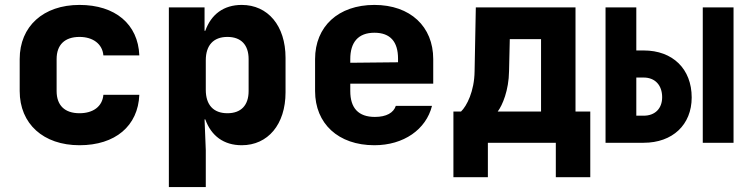

<svg xmlns="http://www.w3.org/2000/svg" viewBox="-20 -580 3040 780"><path d="M303 10C448 10 541 -68 546 -195H400C396 -147 358 -120 303 -120C243 -120 210 -152 210 -210V-340C210 -398 243 -430 303 -430C357 -430 396 -402 400 -355H546C541 -482 448 -560 303 -560C156 -560 60 -473 60 -340V-210C60 -77 156 10 303 10Z M962 -560C889 -560 838 -522 814 -455H811V-550H666V180H816V30L811 -95H814C838 -28 889 10 962 10C1068 10 1140 -74 1140 -205V-345C1140 -476 1068 -560 962 -560ZM990 -210C990 -152 959 -120 904 -120C847 -120 816 -154 816 -215V-335C816 -396 847 -430 904 -430C959 -430 990 -398 990 -340Z M1740 -340C1740 -472 1647 -560 1501 -560C1354 -560 1260 -472 1260 -340V-210C1260 -78 1354 10 1501 10C1620 10 1711 -54 1735 -150H1588C1579 -122 1550 -105 1503 -105C1436 -105 1403 -141 1403 -210V-240H1740ZM1403 -340C1403 -408 1435 -447 1501 -447C1566 -447 1597 -410 1597 -342V-327L1403 -325Z M1962 140V0H2238V140H2378V-127H2318V-550H1913L1908 -290C1907 -209 1876 -149 1853 -127H1822V140ZM2002 -127C2021 -152 2047 -213 2048 -291L2051 -421H2178V-127Z M2595 0C2712 0 2790 -73 2790 -184C2790 -300 2713 -375 2595 -375H2565V-550H2440V0ZM2960 0V-550H2835V0ZM2565 -265H2595C2641 -265 2670 -234 2670 -185C2670 -139 2641 -110 2595 -110H2565Z"/></svg>

Font: Tekne LDO ExtraBold
Style: Regular
Weight: 800
Monospace: yes
Designer: Alessio Laiso, Mario Rullo, Paolo Rosset
Foundry: Alessio Laiso
Version: Version 1.000;hotconv 1.0.109;makeotfexe 2.5.65596